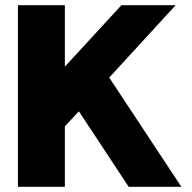

<svg xmlns="http://www.w3.org/2000/svg" viewBox="-20 -720 741 740"><path d="M49 0V-700H230V-463L448 -700H657L401 -421L679 0H476L284 -291L230 -233V0Z"/></svg>

Font: Panamera Black
Style: Regular
Weight: 900
Designer: Bastien Sozeau
Foundry: NBR — Bastien Sozeau
Version: Version 3.002; ttfautohint (v1.8.4.7-5d5b);gftools[0.9.33]